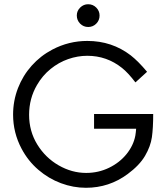

<svg xmlns="http://www.w3.org/2000/svg" viewBox="-20 -870 782 902"><path d="M64.5 -456.1Q87.4 -515.1 128.9 -561.5Q170.4 -607.9 226.1 -637.2Q303.2 -677.7 390.1 -677.7Q505.9 -677.7 594.2 -609.9Q629.9 -582 670.9 -532.7L616.2 -482.9Q581.1 -528.8 553.2 -550.8Q481.9 -607.9 390.1 -607.9Q344.7 -607.9 300 -592.3Q255.4 -576.7 217.3 -545.7Q179.2 -514.6 153.8 -470.7Q116.7 -407.2 116.7 -330.6Q116.7 -253.9 155 -191.4Q193.4 -128.9 255.4 -93.3Q317.4 -57.6 384.8 -57.6Q442.4 -57.6 492.2 -81.8Q542 -106 574.5 -146.2Q606.9 -186.5 615.7 -232.4Q618.2 -247.1 619.6 -265.1H421.9V-334.5H699.7Q699.7 -268.6 693.6 -225.6Q687.5 -182.6 661.4 -137.9Q635.3 -93.3 579.6 -52.2Q492.7 12.2 383.8 12.2Q324.2 12.2 266.4 -9.3Q208.5 -30.8 160.2 -72.3Q111.8 -113.8 81.1 -171.9Q41.5 -246.6 41.5 -331.5Q41.5 -396.5 64.5 -456.1ZM340.8 -797.4Q340.8 -818.8 356.7 -834.5Q372.6 -850.1 394 -850.1Q416.5 -850.1 432.1 -834.5Q447.8 -818.8 447.8 -796.9Q447.8 -774.4 432.1 -758.8Q416.5 -743.2 394.5 -743.2Q372.1 -743.2 356.4 -759Q340.8 -774.9 340.8 -797.4Z"/></svg>

Font: NMS Futura Pro Book
Style: Regular
Weight: 400
Designer: Blend3rman
Version: Version 0.1